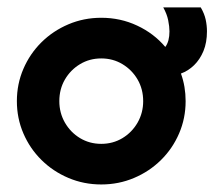

<svg xmlns="http://www.w3.org/2000/svg" viewBox="-20 -478 575 512"><path d="M250 13.9Q203.5 13.9 162.5 -3.5Q121.5 -20.8 90.6 -51.4Q59.7 -81.9 42.4 -122.2Q25 -162.5 25 -208.3Q25 -254.2 42.4 -294.4Q59.7 -334.7 90.6 -365.3Q121.5 -395.8 162.5 -413.2Q203.5 -430.6 250 -430.6Q301.4 -430.6 345.8 -409.7Q390.3 -388.9 420.8 -352.8Q426.4 -360.4 429.2 -370.8Q431.9 -381.2 431.9 -394.4Q431.9 -406.9 428.5 -424Q425 -441 415.3 -458.3H515.3Q525 -441.7 528.5 -425.7Q531.9 -409.7 531.9 -394.4Q531.9 -364.6 522.6 -342Q513.2 -319.4 497.6 -304.2Q481.9 -288.9 462.5 -281.9Q468.8 -264.6 471.9 -246.2Q475 -227.8 475 -208.3Q475 -162.5 457.6 -122.2Q440.3 -81.9 409.4 -51.4Q378.5 -20.8 337.5 -3.5Q296.5 13.9 250 13.9ZM250 -94.4Q281.2 -94.4 306.6 -109.7Q331.9 -125 346.9 -151Q361.8 -177.1 361.8 -208.3Q361.8 -240.3 346.9 -266Q331.9 -291.7 306.6 -306.9Q281.2 -322.2 250 -322.2Q218.8 -322.2 193.4 -306.9Q168.1 -291.7 153.1 -266Q138.2 -240.3 138.2 -208.3Q138.2 -177.1 153.1 -151Q168.1 -125 193.4 -109.7Q218.8 -94.4 250 -94.4Z"/></svg>

Font: Afacad Flux
Style: Bold
Weight: 700
Designer: Kristian Moeller
Foundry: Dicotype
Version: Version 1.100